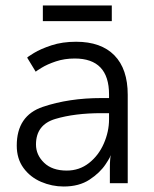

<svg xmlns="http://www.w3.org/2000/svg" viewBox="-20 -667 560 699"><path d="M349 -310H377V-323Q377 -454 252 -454Q215 -454 183.5 -443.5Q152 -433 131 -420Q110 -407 110 -406L79 -457Q79 -459 103.5 -474Q128 -489 167.5 -502Q207 -515 257 -515Q348 -515 396.5 -465.5Q445 -416 445 -322V0H380V-57Q380 -73 381 -85Q382 -97 383 -100H381Q385 -100 364.5 -69Q344 -38 306 -13Q268 12 212 12Q169 12 129.5 -5Q90 -22 65.5 -55.5Q41 -89 41 -137Q41 -246 136 -278Q231 -310 349 -310ZM223 -46Q269 -46 304 -73.5Q339 -101 358 -144.5Q377 -188 377 -233V-255H349Q252 -255 181.5 -234Q111 -213 111 -141Q111 -103 140.5 -74.5Q170 -46 223 -46ZM387 -647V-590H136V-647Z"/></svg>

Font: Museo Sans Light
Style: Regular
Weight: 300
Designer: Jos Buivenga
Foundry: Jos Buivenga & Rosetta Type Foundry (extension, remastering)
Version: Version 3.600;PS 1.000;hotconv 1.0.88;makeotf.lib2.5.647800;